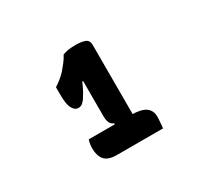

<svg xmlns="http://www.w3.org/2000/svg" viewBox="-99 -948 799 743"><g transform="rotate(-30 300.0 -576.5)"><path d="M168 -459H357Q402 -459 422 -444.5Q442 -430 442 -403Q442 -398 441.5 -391Q441 -384 440.5 -376.5Q440 -369 439.5 -363Q439 -357 438 -352H233Q193 -352 177.5 -370.5Q162 -389 162 -422Q162 -428 162.5 -432.5Q163 -437 163.5 -441.5Q164 -446 165.5 -450Q167 -454 168 -459ZM364 -438H280L285 -463Q276 -467 271.5 -472Q267 -477 264.5 -486.5Q262 -496 262 -509Q262 -517 262 -534.5Q262 -552 262 -573.5Q262 -595 262 -617Q262 -639 262 -657.5Q262 -676 262 -687L277 -665H244L264 -680Q259 -667 253 -653.5Q247 -640 240 -627.5Q233 -615 225 -603Q219 -595 212 -589.5Q205 -584 194 -584Q180 -584 169.5 -601.5Q159 -619 159 -664V-697Q173 -706 186 -716.5Q199 -727 209 -738Q220 -751 230.5 -764.5Q241 -778 248 -792Q254 -794 260.5 -796Q267 -798 275 -799Q283 -800 291 -800.5Q299 -801 307 -801Q331 -801 347.5 -795Q364 -789 364 -768Q364 -758 364 -734.5Q364 -711 364 -679Q364 -647 364 -612.5Q364 -578 364 -544Q364 -510 364 -482Q364 -454 364 -438Z"/></g></svg>

Font: Recursive Monospace Casual
Style: Bold
Weight: 700
Version: Version 1.047